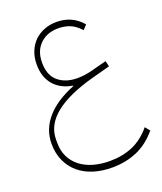

<svg xmlns="http://www.w3.org/2000/svg" viewBox="-158 -675 913 1081"><g transform="rotate(-20 299.0 -135.0)"><path d="M327 304Q267 304 216.5 288.5Q166 273 129 242Q92 211 71 165.5Q50 120 50 61Q50 -23 107 -90Q164 -157 276 -202V-205Q204 -217 164 -264Q124 -311 124 -386Q124 -430 138.5 -465Q153 -500 178 -524Q203 -548 237 -561Q271 -574 310 -574Q404 -574 463 -504L439 -478Q408 -512 376 -524.5Q344 -537 306 -537Q240 -537 198 -496.5Q156 -456 156 -386Q156 -310 200 -273Q244 -236 315 -236Q356 -236 403 -248L495 -272L503 -238L399 -210Q82 -125 82 47V67Q82 115 100 151.5Q118 188 150.5 213.5Q183 239 228 252Q273 265 327 265Q402 265 463.5 239Q525 213 575 153L598 181Q544 246 476 275Q408 304 327 304Z"/></g></svg>

Font: IBM Plex Sans Arabic ExtLt
Style: Regular
Weight: 200
Designer: Mike Abbink, Paul van der Laan, Pieter van Rosmalen, Wael Morcos, Khajak Apelian
Foundry: Bold Monday
Version: Version 1.2